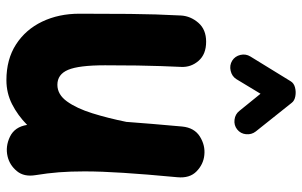

<svg xmlns="http://www.w3.org/2000/svg" viewBox="-200 -706 988 629"><g transform="rotate(90 294.5 -391.0)"><path d="M560.1 -477.5Q550.3 -373 545.7 -300.5Q541 -228 541 -173.3Q541 -127.4 543.9 -89.6Q546.9 -51.8 553.2 -13.2Q559.6 24.9 540 48.3Q520.5 71.8 492.2 78.6Q459.5 86.4 427.2 70.8Q395 55.2 388.7 14.6Q357.4 45.4 320.8 64Q284.2 82.5 242.2 82.5Q173.8 82.5 125 51Q76.2 19.5 50.3 -34.7Q24.4 -88.9 24.4 -156.7Q24.4 -236.3 25.1 -321.8Q25.9 -407.2 30.3 -489.7Q32.2 -521 54.2 -546.4Q76.2 -571.8 116.2 -571.8Q157.2 -571.8 178.7 -547.1Q200.2 -522.5 198.7 -490.2Q197.3 -457 196 -423.1Q194.8 -389.2 194.1 -345.9Q193.4 -302.7 193.4 -240.7Q193.4 -154.8 208.3 -119.6Q223.1 -84.5 257.3 -84.5Q289.1 -84.5 311.8 -116Q334.5 -147.5 350.6 -199Q366.7 -250.5 378.9 -311V-312Q381.8 -351.1 385.5 -396Q389.2 -440.9 394 -493.2Q397.9 -533.2 426.8 -551.3Q455.6 -569.3 487.3 -565.9Q517.6 -563 540.8 -540.5Q564 -518.1 560.1 -477.5ZM178.2 -657.2Q163.6 -666.5 159.4 -684.1Q155.3 -701.7 164.6 -716.8L245.6 -848.6Q252 -859.4 266.1 -863Q280.3 -866.7 294.9 -864Q309.6 -861.3 316.4 -852.1L410.2 -734.4Q420.9 -720.7 419.2 -702.6Q417.5 -684.6 403.3 -673.3Q389.6 -662.6 371.6 -664.8Q353.5 -667 342.8 -680.7L286.6 -750L238.8 -670.9Q229.5 -656.2 211.4 -652.1Q193.4 -647.9 178.2 -657.2Z"/></g></svg>

Font: Mikhak-FD Black
Style: Regular
Weight: 900
Designer: Amin Abedi
Version: Version 3.2